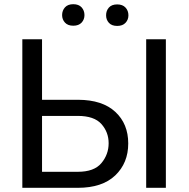

<svg xmlns="http://www.w3.org/2000/svg" viewBox="-20 -899 905 919"><path d="M352.5 0H86.9V-710.9H181.2V-421.4H354.5Q470.2 -420.9 532 -363.5Q593.8 -306.2 593.8 -212.4Q593.8 -118.7 531.5 -59.3Q469.2 0 352.5 0ZM773.9 -710.9V0H679.7V-710.9ZM181.2 -76.7H352.5Q430.7 -76.7 465.3 -118.2Q500 -159.7 500 -213.4Q500 -266.6 465.3 -305.4Q430.7 -344.2 352.5 -344.2H181.2ZM277.3 -826.7Q277.3 -848.6 291 -863.8Q304.7 -878.9 330.6 -878.9Q356.9 -878.9 370.6 -863.8Q384.3 -848.6 384.3 -826.7Q384.3 -805.7 370.6 -790.8Q356.9 -775.9 330.6 -775.9Q304.7 -775.9 291 -790.8Q277.3 -805.7 277.3 -826.7ZM487.8 -825.7Q487.8 -847.7 501.2 -862.8Q514.6 -877.9 541 -877.9Q566.9 -877.9 580.8 -862.8Q594.7 -847.7 594.7 -825.7Q594.7 -804.7 580.8 -789.8Q566.9 -774.9 541 -774.9Q514.6 -774.9 501.2 -789.8Q487.8 -804.7 487.8 -825.7Z"/></svg>

Font: Roboto21382017
Style: Regular
Weight: 400
Designer: Christian Robertson
Foundry: Google
Version: Version 2.138; 2017